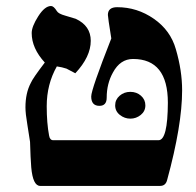

<svg xmlns="http://www.w3.org/2000/svg" viewBox="-20 -610 643 630"><path d="M111.8 0Q87.9 0 82.5 -61Q80.1 -90.3 78.6 -144.5Q76.2 -159.7 69.8 -200.7Q63.5 -237.3 63.5 -257.8Q63.5 -304.7 81.1 -337.9Q87.4 -353 127 -404.8Q84 -451.7 84 -501.5Q84 -522.9 105.5 -556.6Q127 -590.3 147.5 -590.3Q156.2 -590.3 166.5 -573.7Q171.4 -564.9 194.3 -558.6L228.5 -548.3Q277.8 -525.4 277.8 -476.1Q277.8 -423.8 227.1 -369.6L198.2 -384.8Q184.1 -389.6 166.5 -392.1Q133.3 -333.5 133.3 -261.7Q133.3 -206.1 141.1 -165Q143.6 -149.9 154.8 -149.9H500Q530.3 -149.9 530.8 -272.9Q530.8 -416.5 416.5 -416.5Q374.5 -416.5 350.6 -372.1Q330.1 -335.4 330.1 -289.6Q330.1 -262.7 306.2 -262.7Q279.3 -262.7 279.3 -293.5Q279.3 -316.4 345.2 -483.9Q334 -553.7 334 -561Q334 -586.4 364.3 -586.4Q430.2 -586.4 484.9 -548.3Q539.6 -510.3 557.1 -448.2Q577.6 -378.4 577.6 -313.5Q577.6 -199.2 528.3 -19Q523.4 0 505.4 0ZM372.6 -295.9Q387.2 -308.6 407.7 -308.6Q428.2 -308.6 442.6 -295.9Q457 -283.2 457 -264.2Q457 -245.1 441.9 -232.9Q426.8 -220.7 407.7 -220.7Q388.7 -220.7 373.3 -232.9Q357.9 -245.1 357.9 -264.2Q357.9 -283.2 372.6 -295.9Z"/></svg>

Font: Accordance
Style: Bold
Weight: 700
Version: Version 1.2 (build January 31, 2020) Miklal Software Solutio